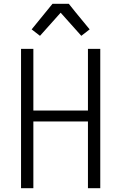

<svg xmlns="http://www.w3.org/2000/svg" viewBox="-20 -993 640 1013"><path d="M91 0V-735H156V-410H444V-735H509V0H444V-352H156V0ZM191 -804 147 -838 257 -973H343L379 -928L453 -838L409 -804L300 -926Z"/></svg>

Font: Iosevka Aile Light
Style: Regular
Weight: 300
Designer: Belleve Invis
Foundry: Belleve Invis
Version: Version 27.3.5; ttfautohint (v1.8.4)